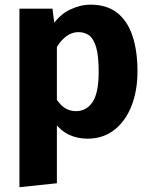

<svg xmlns="http://www.w3.org/2000/svg" viewBox="-20 -568 637 810"><path d="M361.9 -548.3Q430.7 -548.3 474.3 -514Q517.9 -479.7 539 -416.5Q560 -353.2 560 -267.1Q560 -185.2 534.7 -120.9Q509.3 -56.5 462 -19.8Q414.8 17 349.3 17Q305.4 17 270.1 -0.1Q234.8 -17.2 209.4 -52.3L209.1 -164.4Q227.3 -131.2 249.5 -115.1Q271.7 -99.1 300.5 -99.1Q344.8 -99.1 370.5 -137.5Q396.3 -175.9 396.3 -265.2Q396.3 -331.8 385.9 -367.8Q375.5 -403.9 356.7 -418.2Q337.8 -432.4 311.5 -432.4Q280.5 -432.4 254.4 -410.8Q228.3 -389.2 210.1 -351.7L197.2 -455.6Q230.5 -506.1 274.8 -527.2Q319.1 -548.3 361.9 -548.3ZM62 -531.4H201.4L211 -455.8L220 -386.3V205.1L62 221.7Z"/></svg>

Font: Fira Sans Variable
Style: Regular
Weight: 400
Designer: Carrois Corporate & Edenspiekermann AG
Foundry: Carrois Corporate GbR & Edenspiekermann AG
Version: Version 4.202